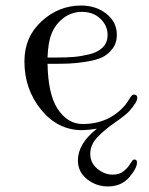

<svg xmlns="http://www.w3.org/2000/svg" viewBox="-20 -462 540 698"><path d="M68.8 -238.8Q68.8 -327.6 131.3 -384.8Q193.8 -441.9 274.9 -441.9Q329.1 -441.9 366.9 -411.9Q404.8 -381.8 404.8 -335Q404.8 -305.2 388.4 -284.2Q372.1 -263.2 350.6 -253.2Q329.1 -243.2 292 -237.5Q254.9 -231.9 231.4 -231Q208 -230 168.9 -230H152.8Q154.8 -120.1 189 -66.9Q226.1 -10.7 280.8 -11.2Q376 -11.2 435.1 -80.1Q440.9 -86.9 447.5 -97.9Q454.1 -108.9 458 -113.5Q461.9 -118.2 466.8 -118.2Q479 -118.2 479 -106Q479 -90.8 449.2 -57.1Q436 -43 397 -15.9Q357.9 11.2 333 38.1Q308.1 64.9 308.1 97.2Q308.1 130.4 334 151.6Q359.9 172.9 390.1 172.9Q414.1 172.9 429.4 160.4Q444.8 147.9 453.4 133.5Q461.9 119.1 465.8 118.2Q478 116.2 478 128.9Q478 149.9 449.5 182.9Q420.9 215.8 372.1 215.8Q330.1 215.8 296.6 189.5Q263.2 163.1 263.2 121.1Q263.2 61 331.1 6.8V5.9Q303.2 10.7 278.8 11.2Q189.9 11.2 129.4 -63.2Q68.8 -137.7 68.8 -238.8ZM152.8 -252.9H185.1Q221.2 -252.9 246.6 -254.9Q272 -256.8 304 -264.4Q335.9 -272 353.5 -289.6Q371.1 -307.1 371.1 -335Q371.1 -369.1 345 -394Q318.8 -418.9 277.8 -418.9Q240.7 -418.9 211.4 -397Q182.1 -375 168 -340.8Q154.8 -310.1 152.8 -252.9Z"/></svg>

Font: CMU Serif Upright Italic
Style: UprightItalic
Weight: 500
Version: Version 0.7.0